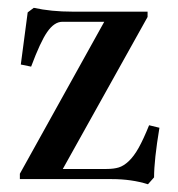

<svg xmlns="http://www.w3.org/2000/svg" viewBox="-20 -458 456 491"><path d="M358.4 13.2Q316.4 0 266.1 0H30.8V-13.7L246.6 -402.3H139.6Q118.7 -402.3 100.6 -376Q83.5 -351.6 59.6 -287.6L33.2 -293L50.8 -426.3L66.4 -438Q110.8 -428.2 165.5 -428.2H357.4V-414.6L140.6 -25.9H252.4Q271 -25.9 283.7 -29.8Q296.4 -33.7 309.3 -45.9Q322.3 -58.1 334.5 -79.8Q346.7 -101.6 361.3 -137.7L387.7 -131.3Q374 -48.8 374 -4.4Z"/></svg>

Font: Elstob 14pt Medium
Style: Regular
Weight: 500
Designer: Peter S. Baker
Version: Version 1.015